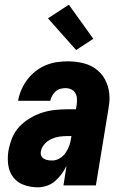

<svg xmlns="http://www.w3.org/2000/svg" viewBox="-20 -789 540 817"><path d="M141 8Q110 8 82 -2Q54 -12 36.5 -34.5Q19 -57 15 -87.5Q11 -118 16 -148Q21 -175 31.5 -201.5Q42 -228 62 -249.5Q82 -271 107.5 -286Q133 -301 159 -309.5Q185 -318 212.5 -321Q240 -324 266 -324H303L306 -341Q308 -355 307.5 -368Q307 -381 301 -392Q295 -403 283.5 -408.5Q272 -414 259 -414Q248 -414 236.5 -411Q225 -408 216.5 -400Q208 -392 202 -381.5Q196 -371 194 -360H57V-361Q61 -384 71 -407Q81 -430 96 -450Q111 -470 131.5 -486Q152 -502 175 -511.5Q198 -521 221.5 -524.5Q245 -528 268 -528Q304 -528 337 -519.5Q370 -511 395 -490Q420 -469 433 -438Q446 -407 446 -372Q446 -360 444.5 -347.5Q443 -335 441 -323L388 0H250L263 -83Q254 -65 242 -48.5Q230 -32 214.5 -18.5Q199 -5 179.5 1.5Q160 8 141 8ZM202 -106Q219 -106 234.5 -115.5Q250 -125 260 -140Q270 -155 275.5 -171.5Q281 -188 283 -204L284 -210H266Q249 -210 232 -207.5Q215 -205 198.5 -197.5Q182 -190 169.5 -176Q157 -162 154 -145Q152 -135 155.5 -126.5Q159 -118 167 -113.5Q175 -109 184 -107.5Q193 -106 202 -106ZM304 -576 184 -711 273 -769 377 -624Z"/></svg>

Font: Iosevka Term Curly Hv Obl
Style: Regular
Weight: 900
Italic angle: -9°
Designer: Belleve Invis
Foundry: Belleve Invis
Version: Version 32.3.0